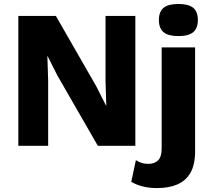

<svg xmlns="http://www.w3.org/2000/svg" viewBox="-20 -741 1072 976"><path d="M668 -660V0H477.2L272 -356.8L222.4 -455H220.8L224.8 -333.4V0H73.2V-660H264L468.8 -303.4L518.8 -204.6H520.4L516.4 -326.6V-660ZM971.8 -500V28.2Q971.8 95.6 948.4 136.7Q925 177.8 881.9 196.4Q838.8 215 778.4 215Q737.8 215 705.2 206.7Q672.6 198.4 647.2 183.2L670.8 73Q682.4 81.2 698.3 86.6Q714.2 92 734.8 92Q765 92 783.4 74.3Q801.8 56.6 801.8 13V-500ZM886.8 -557.6Q835.2 -557.6 811.5 -577.4Q787.8 -597.2 787.8 -639.2Q787.8 -681.8 811.5 -701.3Q835.2 -720.8 886.8 -720.8Q938.4 -720.8 962.1 -701.3Q985.8 -681.8 985.8 -639.2Q985.8 -597.2 962.1 -577.4Q938.4 -557.6 886.8 -557.6Z"/></svg>

Font: Work Sans
Style: Regular
Weight: 400
Designer: Wei Huang
Foundry: Wei Huang
Version: Version 2.006; ttfautohint (v1.8.1.43-b0c9)